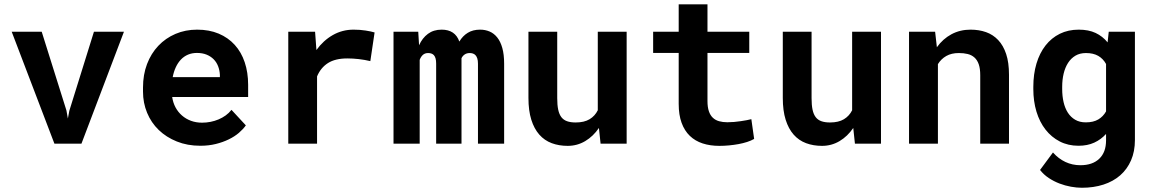

<svg xmlns="http://www.w3.org/2000/svg" viewBox="-20 -678 5441 906"><path d="M293.5 -156.7 300.3 -118.7 307.1 -155.3 423.3 -528.3H564.9L364.3 0H236.8L35.2 -528.3H176.8Z M925.3 9.8Q864.3 9.8 814.5 -10.3Q764.6 -30.3 729 -64.7Q693.4 -99.1 674.1 -145.8Q654.8 -192.4 654.8 -245.6V-265.1Q654.8 -325.7 673.8 -375.7Q692.9 -425.8 727.1 -461.9Q761.2 -498 808.1 -518.1Q855 -538.1 910.2 -538.1Q967.3 -538.1 1012 -519.3Q1056.6 -500.5 1087.6 -466.3Q1118.7 -432.1 1134.8 -384Q1150.9 -335.9 1150.9 -277.8V-220.2H792.5Q796.4 -193.4 808.3 -171.1Q820.3 -148.9 838.9 -132.8Q857.4 -116.7 881.3 -107.9Q905.3 -99.1 933.6 -99.1Q953.6 -99.1 973.4 -103Q993.2 -106.9 1011.2 -114.5Q1029.3 -122.1 1044.9 -133.3Q1060.5 -144.5 1072.3 -159.7L1140.1 -86.4Q1127.4 -68.4 1107.2 -51Q1086.9 -33.7 1059.3 -20.3Q1031.7 -6.8 998 1.5Q964.4 9.8 925.3 9.8ZM909.2 -428.2Q886.2 -428.2 867.2 -420.2Q848.1 -412.1 833.7 -397Q819.3 -381.8 809.6 -360.8Q799.8 -339.8 794.9 -314H1017.6V-324.7Q1016.6 -346.2 1009.3 -365.2Q1002 -384.3 988.3 -398.2Q974.6 -412.1 954.8 -420.2Q935.1 -428.2 909.2 -428.2Z M1648.4 -538.1Q1679.2 -538.1 1705.3 -533.9Q1731.4 -529.8 1747.6 -524.9L1727.5 -389.6Q1700.7 -396 1672.6 -399.2Q1644.5 -402.3 1619.1 -402.3Q1562 -402.3 1527.6 -380.4Q1493.2 -358.4 1476.1 -317.4V0H1340.3V-528.3H1466.8L1473.1 -441.9Q1505.4 -486.8 1550.3 -512.5Q1595.2 -538.1 1648.4 -538.1Z M1953.6 -528.3 1957.5 -464.4Q1972.7 -498.5 1999.3 -518.3Q2025.9 -538.1 2064 -538.1Q2127.9 -538.1 2147.5 -481.9Q2163.1 -508.3 2187.3 -523.2Q2211.4 -538.1 2245.6 -538.1Q2269.5 -538.1 2290.3 -529.3Q2311 -520.5 2326.4 -501.2Q2341.8 -481.9 2350.3 -451.4Q2358.9 -420.9 2358.9 -377V0H2235.4V-377.4Q2235.4 -392.6 2232.2 -402.3Q2229 -412.1 2223.6 -417.7Q2218.3 -423.3 2211.2 -425.5Q2204.1 -427.7 2196.8 -427.7Q2182.6 -427.7 2172.9 -421.1Q2163.1 -414.6 2157.7 -403.3V0H2038.1V-377.9Q2038.1 -393.1 2035.2 -402.8Q2032.2 -412.6 2027.1 -418Q2022 -423.3 2015.1 -425.5Q2008.3 -427.7 2000.5 -427.7Q1984.9 -427.7 1975.3 -418.9Q1965.8 -410.2 1960.4 -395.5V0H1836.9V-528.3Z M2806.2 -74.2Q2779.3 -34.7 2741.5 -12.2Q2703.6 10.3 2658.7 10.3Q2617.7 10.3 2583.5 -2.4Q2549.3 -15.1 2524.9 -42.7Q2500.5 -70.3 2487.1 -113Q2473.6 -155.8 2473.6 -215.8V-528.3H2609.4V-214.8Q2609.4 -182.6 2614 -160.6Q2618.7 -138.7 2628.9 -125.2Q2639.2 -111.8 2655.8 -106Q2672.4 -100.1 2696.3 -100.1Q2736.8 -100.1 2762.2 -115.5Q2787.6 -130.9 2800.8 -157.7V-528.3H2937V0H2814Z M3318.4 -657.7V-528.3H3515.6V-428.2H3318.4V-201.2Q3318.4 -172.4 3325 -153.1Q3331.5 -133.8 3343.8 -122.3Q3356 -110.8 3373.3 -106Q3390.6 -101.1 3412.1 -101.1Q3427.7 -101.1 3444.1 -102.5Q3460.4 -104 3475.3 -106.2Q3490.2 -108.4 3503.2 -110.8Q3516.1 -113.3 3525.4 -115.7L3538.6 -22.5Q3524.4 -14.2 3505.4 -8.1Q3486.3 -2 3464.8 2Q3443.4 5.9 3420.2 8.1Q3397 10.3 3374.5 10.3Q3331.1 10.3 3295.7 -1.2Q3260.3 -12.7 3235.1 -36.9Q3210 -61 3196.3 -98.4Q3182.6 -135.7 3182.6 -188V-428.2H3062V-528.3H3182.6V-657.7Z M4006.3 -74.2Q3979.5 -34.7 3941.7 -12.2Q3903.8 10.3 3858.9 10.3Q3817.9 10.3 3783.7 -2.4Q3749.5 -15.1 3725.1 -42.7Q3700.7 -70.3 3687.3 -113Q3673.8 -155.8 3673.8 -215.8V-528.3H3809.6V-214.8Q3809.6 -182.6 3814.2 -160.6Q3818.8 -138.7 3829.1 -125.2Q3839.4 -111.8 3856 -106Q3872.6 -100.1 3896.5 -100.1Q3937 -100.1 3962.4 -115.5Q3987.8 -130.9 4001 -157.7V-528.3H4137.2V0H4014.2Z M4392.6 -528.3 4400.9 -455.1Q4429.2 -494.6 4469.7 -516.4Q4510.3 -538.1 4559.6 -538.1Q4599.6 -538.1 4632.8 -526.4Q4666 -514.6 4690.2 -489Q4714.4 -463.4 4727.8 -423.1Q4741.2 -382.8 4741.2 -325.2V0H4605.5V-323.2Q4605.5 -354.5 4598.4 -374.8Q4591.3 -395 4578.1 -406.7Q4564.9 -418.5 4546.4 -423.1Q4527.8 -427.7 4504.4 -427.7Q4469.7 -427.7 4445.3 -413.8Q4420.9 -399.9 4405.8 -375.5V0H4269.5V-528.3Z M4856 -268.1Q4856 -328.1 4870.8 -377.9Q4885.7 -427.7 4913.6 -463.4Q4941.4 -499 4981 -518.6Q5020.5 -538.1 5070.3 -538.1Q5116.7 -538.1 5149.9 -522.5Q5183.1 -506.8 5206.5 -478L5211.9 -528.3H5335.4V-17.1Q5335.4 36.6 5317.1 78.6Q5298.8 120.6 5265.9 149.4Q5232.9 178.2 5186.8 193.1Q5140.6 208 5085 208Q5061 208 5033.7 203.1Q5006.3 198.2 4979.5 188Q4952.6 177.7 4928.7 161.9Q4904.8 146 4887.7 124L4948.7 41.5Q4974.6 70.8 5007.3 86.2Q5040 101.6 5078.1 101.6Q5135.3 101.6 5167.2 71Q5199.2 40.5 5199.2 -15.6V-45.9Q5175.3 -19.5 5143.3 -4.9Q5111.3 9.8 5069.3 9.8Q5020 9.8 4980.7 -10.5Q4941.4 -30.8 4913.6 -66.4Q4885.7 -102.1 4870.8 -151.1Q4856 -200.2 4856 -257.8ZM4992.2 -257.8Q4992.2 -224.6 4998.8 -196Q5005.4 -167.5 5019 -146.2Q5032.7 -125 5053.7 -112.8Q5074.7 -100.6 5103.5 -100.6Q5139.2 -100.6 5162.4 -114.3Q5185.5 -127.9 5199.2 -152.3V-376Q5185.5 -400.9 5162.4 -414.3Q5139.2 -427.7 5104.5 -427.7Q5075.7 -427.7 5054.7 -415.3Q5033.7 -402.8 5019.8 -381.1Q5005.9 -359.4 4999 -330.3Q4992.2 -301.3 4992.2 -268.1Z"/></svg>

Font: TypoPRO Roboto Mono
Style: Bold
Weight: 700
Designer: Google
Version: Version 2.000986; 2015; ttfautohint (v1.3)